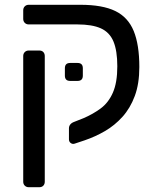

<svg xmlns="http://www.w3.org/2000/svg" viewBox="-20 -591 666 802"><path d="M100 191Q90 191 83.5 184.5Q77 178 77 168V-357Q77 -367 83.5 -373.5Q90 -380 100 -380H144Q155 -380 161 -373.5Q167 -367 167 -357V168Q167 178 161 184.5Q155 191 144 191ZM292 9Q283 12 275.5 6.5Q268 1 268 -9V-55Q268 -64 273.5 -71Q279 -78 290 -82L328 -97Q368 -114 400.5 -138Q433 -162 451.5 -204Q470 -246 470 -314Q470 -379 454 -417.5Q438 -456 401.5 -472.5Q365 -489 303 -489H100Q90 -489 83.5 -495.5Q77 -502 77 -512V-548Q77 -558 83.5 -564.5Q90 -571 100 -571H316Q408 -571 461.5 -545Q515 -519 538.5 -461.5Q562 -404 562 -311Q562 -241 543 -190Q524 -139 491.5 -103Q459 -67 418.5 -43.5Q378 -20 334 -5ZM273 -253Q251 -253 251 -275V-306Q251 -328 273 -328H304Q326 -328 326 -306V-275Q326 -253 304 -253Z"/></svg>

Font: DVN-Rubik
Style: Regular
Weight: 400
Designer: Hubert and Fischer
Foundry: Hubert & Fischer
Version: Version 2.102